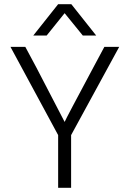

<svg xmlns="http://www.w3.org/2000/svg" viewBox="-20 -898 620 918"><path d="M289 -835 376 -728H440L321 -878H258L139 -728H203ZM479 -674 426 -575C340 -414.3 294.3 -327.7 289 -315L154 -575L101 -674H30L258 -252V0H320V-252L550 -674Z"/></svg>

Font: Hind Light
Style: Regular
Weight: 300
Designer: Manushi Parikh, Satya Rajpurohit
Foundry: Indian Type Foundry
Version: Version 1.201;PS 1.0;hotconv 1.0.78;makeotf.lib2.5.61930; tt